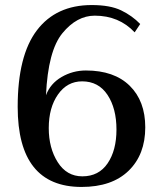

<svg xmlns="http://www.w3.org/2000/svg" viewBox="-20 -730 642 760"><path d="M50 -307Q50 -510 126 -610Q202 -710 343 -710Q416 -710 459.5 -689Q503 -668 535 -635L513 -602Q451 -668 355 -668Q284 -668 227 -598.5Q170 -529 162 -353Q179 -399 223.5 -425Q268 -451 320 -451Q432 -451 493.5 -390.5Q555 -330 555 -226Q555 -118 489 -54Q423 10 303 10Q50 10 50 -307ZM441 -217Q441 -301 405.5 -354.5Q370 -408 305 -408Q246 -408 209.5 -356Q173 -304 173 -223Q173 -144 208.5 -88Q244 -32 306 -32Q371 -32 406 -83.5Q441 -135 441 -217Z"/></svg>

Font: Trirong Medium
Style: Regular
Weight: 500
Designer: Katatrad Team
Foundry: CadsonDemak
Version: Version 1.001